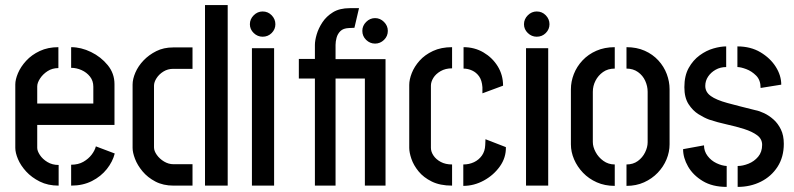

<svg xmlns="http://www.w3.org/2000/svg" viewBox="-20 -728 3114 753"><path d="M210 0Q168 0 136 -16Q104 -32 82.5 -55.5Q61 -79 50.5 -104Q40 -129 40 -148V-397Q40 -416 50.5 -441Q61 -466 82.5 -489.5Q104 -513 136 -528Q168 -543 209 -543V-461Q185 -461 166.5 -449Q148 -437 137 -420Q126 -403 126 -389V-322H346V-388Q346 -411 333 -427.5Q320 -444 300 -453Q280 -462 259 -462V-543Q298 -543 337 -524Q376 -505 402.5 -472.5Q429 -440 429 -398V-238H126V-148Q126 -136 136.5 -120Q147 -104 166 -92.5Q185 -81 210 -81ZM259 0V-82Q287 -82 307 -93.5Q327 -105 339.5 -121.5Q352 -138 356 -154L430 -126Q422 -94 399 -65Q376 -36 340.5 -18Q305 0 259 0Z M661 0Q620 0 589.5 -16Q559 -32 539 -56Q519 -80 509.5 -105Q500 -130 500 -148V-396Q500 -418 511 -443.5Q522 -469 543 -491Q564 -513 593 -527.5Q622 -542 659 -542H735V-458H659Q638 -458 621 -447.5Q604 -437 594 -421.5Q584 -406 584 -392V-150Q584 -136 595 -120.5Q606 -105 623.5 -94.5Q641 -84 660 -84H735V0ZM784 0V-708H873V0Z M968 0V-539H1055V0ZM1010 -584Q990 -584 975 -598.5Q960 -613 960 -633Q960 -653 975 -668Q990 -683 1010 -683Q1031 -683 1045.5 -668Q1060 -653 1060 -633Q1060 -613 1045.5 -598.5Q1031 -584 1010 -584Z M1215 0V-420H1152V-497H1215V-552Q1215 -569 1222 -593Q1229 -617 1244.5 -640.5Q1260 -664 1286 -680Q1312 -696 1352 -696H1388L1370 -619L1348 -618Q1326 -617 1315 -606Q1304 -595 1300 -580Q1296 -565 1296 -552V-496H1492V0H1411V-420H1296V0ZM1451 -557Q1431 -557 1416 -571.5Q1401 -586 1401 -607Q1401 -627 1416 -642Q1431 -657 1451 -657Q1471 -657 1486 -642Q1501 -627 1501 -607Q1501 -586 1486 -571.5Q1471 -557 1451 -557Z M1753 0Q1706 0 1673.5 -16Q1641 -32 1621.5 -56Q1602 -80 1593.5 -105Q1585 -130 1585 -148V-395Q1585 -416 1595 -441.5Q1605 -467 1625.5 -490Q1646 -513 1678 -528Q1710 -543 1753 -543V-460Q1727 -460 1708 -449Q1689 -438 1679.5 -422.5Q1670 -407 1670 -392V-148Q1670 -133 1680 -118Q1690 -103 1708.5 -93Q1727 -83 1753 -83ZM1797 1V-83Q1820 -83 1839 -92Q1858 -101 1870 -118Q1882 -135 1883 -159L1884 -182L1964 -151Q1965 -110 1940.5 -75.5Q1916 -41 1877.5 -20Q1839 1 1797 1ZM1872 -362V-386Q1870 -413 1859 -428.5Q1848 -444 1831.5 -451.5Q1815 -459 1798 -459V-543Q1841 -543 1876 -522.5Q1911 -502 1932 -468Q1953 -434 1953 -392Z M2043 0V-539H2130V0ZM2085 -584Q2065 -584 2050 -598.5Q2035 -613 2035 -633Q2035 -653 2050 -668Q2065 -683 2085 -683Q2106 -683 2120.5 -668Q2135 -653 2135 -633Q2135 -613 2120.5 -598.5Q2106 -584 2085 -584Z M2391 1Q2352 1 2320.5 -13Q2289 -27 2266.5 -50.5Q2244 -74 2231.5 -103Q2219 -132 2219 -162V-378Q2219 -408 2230.5 -437.5Q2242 -467 2264.5 -491Q2287 -515 2319 -529Q2351 -543 2391 -543V-459Q2364 -459 2345 -445.5Q2326 -432 2315.5 -411.5Q2305 -391 2305 -368V-171Q2305 -152 2316 -131.5Q2327 -111 2346.5 -97Q2366 -83 2391 -83ZM2437 1V-83Q2463 -83 2481.5 -96.5Q2500 -110 2510 -130.5Q2520 -151 2520 -170V-368Q2520 -390 2510.5 -411Q2501 -432 2482 -445.5Q2463 -459 2437 -459V-543Q2477 -543 2508.5 -529Q2540 -515 2562 -491Q2584 -467 2595 -437.5Q2606 -408 2606 -378V-162Q2606 -132 2594 -103Q2582 -74 2559.5 -50.5Q2537 -27 2506 -13Q2475 1 2437 1Z M2873 5V-77Q2893 -77 2915.5 -86Q2938 -95 2953.5 -113.5Q2969 -132 2969 -160Q2969 -183 2949.5 -197.5Q2930 -212 2898.5 -222Q2867 -232 2830.5 -240Q2794 -248 2761 -259Q2742 -266 2719.5 -280Q2697 -294 2680.5 -319.5Q2664 -345 2664 -386Q2664 -431 2681 -461.5Q2698 -492 2724 -511Q2750 -530 2778 -538Q2806 -546 2828 -546V-465Q2805 -465 2786.5 -454.5Q2768 -444 2757 -427.5Q2746 -411 2746 -391Q2746 -367 2767.5 -351.5Q2789 -336 2833 -324Q2877 -312 2942 -296Q2958 -293 2977 -284Q2996 -275 3013.5 -259.5Q3031 -244 3042.5 -220.5Q3054 -197 3054 -164Q3054 -112 3029.5 -74Q3005 -36 2964 -15.5Q2923 5 2873 5ZM2830 5Q2774 5 2736 -18Q2698 -41 2678.5 -75Q2659 -109 2659 -143L2741 -158Q2741 -135 2755 -116.5Q2769 -98 2790 -88Q2811 -78 2830 -77ZM2963 -383Q2963 -414 2945.5 -431.5Q2928 -449 2906.5 -457Q2885 -465 2872 -465V-546Q2924 -546 2962.5 -523Q3001 -500 3022.5 -466Q3044 -432 3044 -396Z"/></svg>

Font: Stick No Bills Medium
Style: Regular
Weight: 500
Version: Version 2.000